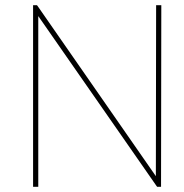

<svg xmlns="http://www.w3.org/2000/svg" viewBox="-20 -730 709 740"><path d="M127.5 -20V-10H107.5V-20V-700V-710H122.5L125.5 -706L580.7 -51L581.7 -700V-710H601.7V-700L600.7 -20V-10H585.7L582.7 -14L127.5 -668Z"/></svg>

Font: Nordica Plus
Style: NordicaClassicUltraLightExt
Weight: 300
Version: Version 1.01